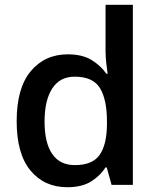

<svg xmlns="http://www.w3.org/2000/svg" viewBox="-20 -780 663 810"><path d="M263.7 9.8Q167 9.8 108.6 -60.5Q50.3 -130.9 50.3 -269Q50.3 -408.2 109.6 -479.5Q168.9 -550.8 266.1 -550.8Q327.1 -550.8 366.2 -526.9Q405.3 -502.9 428.7 -468.8H434.1Q431.6 -483.9 428.5 -512.2Q425.3 -540.5 425.3 -565.4V-759.8H540.5V0H450.7L430.2 -73.7H425.3Q402.8 -38.6 364.3 -14.4Q325.7 9.8 263.7 9.8ZM295.9 -83.5Q369.6 -83.5 399.9 -126Q430.2 -168.5 431.2 -253.4V-268.6Q431.2 -359.4 401.9 -408Q372.6 -456.5 294.9 -456.5Q232.4 -456.5 200.2 -406.5Q168 -356.4 168 -267.1Q168 -177.7 200.2 -130.6Q232.4 -83.5 295.9 -83.5Z"/></svg>

Font: Open Sans SemiBold
Style: Regular
Weight: 600
Designer: Monotype Design Team
Foundry: Monotype Imaging Inc.
Version: Version 3.003; ttfautohint (v1.8.4)